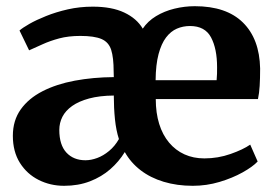

<svg xmlns="http://www.w3.org/2000/svg" viewBox="-20 -589 892 620"><path d="M187 11Q142.5 11 104.8 -8Q67 -27 44.2 -63.2Q21.5 -99.5 21.5 -150.5Q21.5 -200 47 -235.8Q72.5 -271.5 117.5 -294.5Q162.5 -317.5 221.5 -328.5Q280.5 -339.5 347.5 -340L347 -358Q347 -403 339 -428Q331 -453 307.8 -463Q284.5 -473 239.5 -473Q201 -473 171.2 -465Q141.5 -457 117.8 -446.2Q94 -435.5 74 -426.5L43 -490.5Q52.5 -499 74.8 -511.8Q97 -524.5 128.8 -537.2Q160.5 -550 199 -558.8Q237.5 -567.5 279.5 -567.5Q341 -567.5 381.2 -548.5Q421.5 -529.5 441 -496.5Q457 -520.5 483.8 -536.8Q510.5 -553 543.2 -561Q576 -569 609 -569Q711 -569 764.5 -516.2Q818 -463.5 820 -368Q820 -335.5 818.5 -311.5Q817 -287.5 813 -269H483Q483 -224.5 494 -189Q505 -153.5 526 -128.5Q547 -103.5 575.8 -90.5Q604.5 -77.5 640 -77.5Q684 -77.5 724.5 -91.8Q765 -106 788 -122L812 -67.5Q796 -50.5 763.2 -32.2Q730.5 -14 688.8 -1.5Q647 11 602.5 11Q551.5 11 508.5 -2Q465.5 -15 433.8 -39.5Q402 -64 383 -98Q364 -67 336 -42.5Q308 -18 270.5 -3.5Q233 11 187 11ZM482.5 -330H679.5Q680.5 -338.5 680.8 -351Q681 -363.5 681 -372Q681 -431.5 661.5 -468.2Q642 -505 593.5 -505Q571 -505 551.2 -496.5Q531.5 -488 516.2 -468Q501 -448 492 -414.2Q483 -380.5 482.5 -330ZM256 -71.5Q274 -71.5 293.8 -78.8Q313.5 -86 332.2 -101.5Q351 -117 364 -140Q355 -167.5 351.2 -204Q347.5 -240.5 347.5 -280.5Q301 -280 267.8 -271Q234.5 -262 213 -246.8Q191.5 -231.5 181.5 -211.8Q171.5 -192 171.5 -169.5Q171.5 -121 194.5 -96.2Q217.5 -71.5 256 -71.5Z"/></svg>

Font: Merriweather 20pt
Style: Bold
Weight: 700
Version: Version 2.100